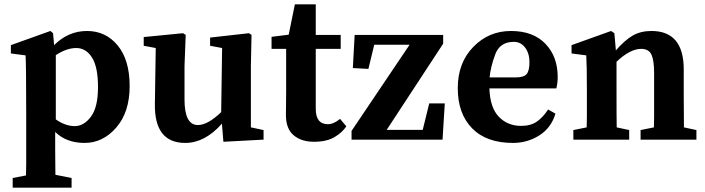

<svg xmlns="http://www.w3.org/2000/svg" viewBox="-20 -640 3233 880"><path d="M228 -433.1Q293 -498 378.9 -498Q464.8 -498 519.5 -431.6Q574.2 -365.2 574.2 -245.6Q574.2 -126 512.9 -55.4Q451.7 15.1 367.7 15.1Q284.2 15.1 232.9 -35.2V43.5Q232.9 122.1 233.9 161.1L308.1 175.8V220.2H38.1V175.8L99.1 164.1Q100.1 125 100.1 113.8V-119.1Q100.1 -340.8 97.2 -386.2L29.8 -395V-433.1L210.9 -498L223.1 -487.8ZM235.8 -387.2V-92.8Q279.8 -62 322.3 -62Q364.7 -62 397 -105.5Q429.2 -148.9 429.2 -241Q429.2 -333 401.6 -376.5Q374 -419.9 329.6 -419.9Q285.2 -419.9 235.8 -387.2Z M825.7 -184.1Q825.7 -66.9 886.7 -66.9Q932.1 -66.9 993.7 -126L998 -419.9L942.9 -430.2V-467.8L1121.1 -487.8L1132.8 -480L1129.9 -337.9V-56.2L1188 -43.9V0L1003.9 9.8L997.1 -73.2Q918.9 15.1 829.1 15.1Q686.5 15.1 689.9 -165L693.8 -419.9L638.7 -430.2V-470.2L818.8 -487.8L831.1 -480L825.7 -337.9Z M1427.2 -141.1Q1427.2 -70.8 1482.9 -70.8Q1509.3 -70.8 1538.6 -95.2L1567.4 -61Q1548.3 -32.2 1512.5 -11.2Q1476.6 9.8 1418.9 9.8Q1361.3 9.8 1325.9 -20Q1290.5 -49.8 1290.5 -112.8L1291.5 -217.8V-416H1224.6V-471.2L1303.2 -481L1331.5 -620.1H1427.2V-480H1541.5V-416H1427.2Z M1591.3 0V-40L1857.4 -435.1H1695.3L1668.5 -324.2L1597.2 -328.1L1605.5 -480H2011.2V-439.9L1752.4 -44.9H1917.5L1947.3 -166H2018.6L2008.3 0Z M2368.2 -63Q2412.1 -63 2440.4 -82.5Q2468.8 -102.1 2492.2 -138.2L2525.9 -119.1Q2505.9 -53.2 2451.2 -19Q2396.5 15.1 2331.1 15.1Q2209 15.1 2143.6 -52.2Q2078.1 -119.6 2078.1 -235.8Q2078.1 -352.1 2149.2 -425Q2220.2 -498 2321.8 -498Q2423.3 -498 2479.7 -439.5Q2536.1 -380.9 2536.1 -287.1Q2536.1 -259.3 2529.8 -234.9H2223.1Q2226.1 -146 2266.6 -104.5Q2307.1 -63 2368.2 -63ZM2343.8 -285.2Q2379.9 -285.2 2393.3 -300Q2406.7 -314.9 2406.7 -355Q2406.7 -395 2387 -421.6Q2367.2 -448.2 2335 -448.2Q2270.5 -448.2 2249.3 -389.6Q2228 -331.1 2224.1 -285.2Z M2965.8 -498Q3113.8 -498 3113.8 -321.8V-207Q3113.8 -91.8 3114.7 -56.2L3171.9 -43.9V0H2916V-43.9L2977.1 -56.2Q2978 -93.3 2978 -103.5V-306.2Q2978 -363.3 2965.8 -389.6Q2953.6 -416 2918.9 -416Q2867.7 -416 2805.7 -356.9V-224.6Q2805.7 -92.8 2806.6 -56.2L2863.8 -43.9V0H2607.9V-43.9L2668.9 -56.2Q2669.9 -94.2 2669.9 -104.5V-228Q2669.9 -340.8 2667 -386.2L2599.6 -395V-433.1L2780.8 -498L2795.9 -487.8L2802.7 -409.2Q2843.8 -456.1 2880.1 -477.1Q2916.5 -498 2965.8 -498Z"/></svg>

Font: SourceSerifPro-Bold
Style: Bold
Weight: 700
Designer: Frank Grießhammer
Foundry: Adobe Systems Incorporated
Version: Version 1.014;PS Version 1.0;hotconv 1.0.73;makeotf.lib2.5.5